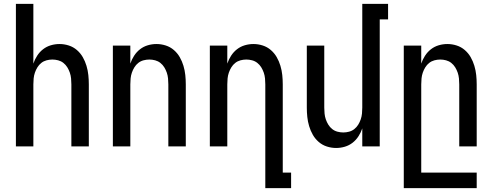

<svg xmlns="http://www.w3.org/2000/svg" viewBox="-20 -755 2540 990"><path d="M62 0V-735H152V-427Q159 -448 171.5 -467.5Q184 -487 202 -501Q220 -515 242 -521.5Q264 -528 287 -528Q311 -528 334.5 -520.5Q358 -513 376.5 -497Q395 -481 407 -460Q419 -439 426 -415.5Q433 -392 435.5 -368Q438 -344 438 -320V0H348V-320Q348 -335 346.5 -350.5Q345 -366 340 -380.5Q335 -395 327 -408Q319 -421 307 -430.5Q295 -440 280 -444Q265 -448 250 -448Q235 -448 220 -444Q205 -440 193 -430.5Q181 -421 173 -408Q165 -395 160 -380.5Q155 -366 153.5 -350.5Q152 -335 152 -320V0Z M562 0V-520H652V-427Q659 -448 671.5 -467.5Q684 -487 702 -501Q720 -515 742 -521.5Q764 -528 787 -528Q811 -528 834.5 -520.5Q858 -513 876.5 -497Q895 -481 907 -460Q919 -439 926 -415.5Q933 -392 935.5 -368Q938 -344 938 -320V0H848V-320Q848 -335 846.5 -350.5Q845 -366 840 -380.5Q835 -395 827 -408Q819 -421 807 -430.5Q795 -440 780 -444Q765 -448 750 -448Q735 -448 720 -444Q705 -440 693 -430.5Q681 -421 673 -408Q665 -395 660 -380.5Q655 -366 653.5 -350.5Q652 -335 652 -320V0Z M1348 215V-320Q1348 -335 1346.5 -350.5Q1345 -366 1340 -380.5Q1335 -395 1327 -408Q1319 -421 1307 -430.5Q1295 -440 1280 -444Q1265 -448 1250 -448Q1235 -448 1220 -444Q1205 -440 1193 -430.5Q1181 -421 1173 -408Q1165 -395 1160 -380.5Q1155 -366 1153.5 -350.5Q1152 -335 1152 -320V0H1062V-520H1152V-427Q1159 -448 1171.5 -467.5Q1184 -487 1202 -501Q1220 -515 1242 -521.5Q1264 -528 1287 -528Q1311 -528 1334.5 -520.5Q1358 -513 1376.5 -497Q1395 -481 1407 -460Q1419 -439 1426 -415.5Q1433 -392 1435.5 -368Q1438 -344 1438 -320V135H1481V215Z M1713 8Q1689 8 1665.5 0.5Q1642 -7 1623.5 -23Q1605 -39 1593 -60Q1581 -81 1574 -104.5Q1567 -128 1564.5 -152Q1562 -176 1562 -200V-520H1652V-200Q1652 -185 1653.5 -169.5Q1655 -154 1660 -139.5Q1665 -125 1673 -112Q1681 -99 1693 -89.5Q1705 -80 1720 -76Q1735 -72 1750 -72Q1765 -72 1780 -76Q1795 -80 1807 -89.5Q1819 -99 1827 -112Q1835 -125 1840 -139.5Q1845 -154 1846.5 -169.5Q1848 -185 1848 -200V-735H1981V-655H1938V0H1848V-93Q1841 -72 1828.5 -52.5Q1816 -33 1798 -19Q1780 -5 1758 1.5Q1736 8 1713 8Z M2062 215V-520H2152V-427Q2159 -448 2171.5 -467.5Q2184 -487 2202 -501Q2220 -515 2242 -521.5Q2264 -528 2287 -528Q2311 -528 2334.5 -520.5Q2358 -513 2376.5 -497Q2395 -481 2407 -460Q2419 -439 2426 -415.5Q2433 -392 2435.5 -368Q2438 -344 2438 -320V0H2348V-320Q2348 -335 2346.5 -350.5Q2345 -366 2340 -380.5Q2335 -395 2327 -408Q2319 -421 2307 -430.5Q2295 -440 2280 -444Q2265 -448 2250 -448Q2235 -448 2220 -444Q2205 -440 2193 -430.5Q2181 -421 2173 -408Q2165 -395 2160 -380.5Q2155 -366 2153.5 -350.5Q2152 -335 2152 -320V135H2438V215Z"/></svg>

Font: Iosevka Medium
Style: Regular
Weight: 500
Monospace: yes
Designer: Belleve Invis
Foundry: Belleve Invis
Version: Version 32.5.0; ttfautohint (v1.8.4)